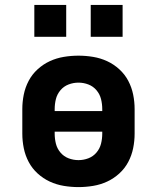

<svg xmlns="http://www.w3.org/2000/svg" viewBox="-20 -755 640 783"><path d="M300 8Q270 8 240 3Q210 -2 183 -14.5Q156 -27 133.5 -47.5Q111 -68 97 -94.5Q83 -121 77 -150.5Q71 -180 71 -210V-310Q71 -340 77 -369.5Q83 -399 97 -425.5Q111 -452 133.5 -472.5Q156 -493 183 -505.5Q210 -518 240 -523Q270 -528 300 -528Q330 -528 360 -523Q390 -518 417 -505.5Q444 -493 466.5 -472.5Q489 -452 503 -425.5Q517 -399 523 -369.5Q529 -340 529 -310V-210Q529 -180 523 -150.5Q517 -121 503 -94.5Q489 -68 466.5 -47.5Q444 -27 417 -14.5Q390 -2 360 3Q330 8 300 8ZM203 -302H397V-310Q397 -331 392 -351Q387 -371 373.5 -387Q360 -403 340.5 -410.5Q321 -418 300 -418Q279 -418 259.5 -410.5Q240 -403 226.5 -387Q213 -371 208 -351Q203 -331 203 -310ZM300 -102Q321 -102 340.5 -109.5Q360 -117 373.5 -133Q387 -149 392 -169Q397 -189 397 -210V-218H203V-210Q203 -189 208 -169Q213 -149 226.5 -133Q240 -117 259.5 -109.5Q279 -102 300 -102ZM350 -605V-735H480V-605ZM120 -605V-735H250V-605Z"/></svg>

Font: Iosevka SS04 XBd Ex
Style: Regular
Weight: 800
Width: 7
Monospace: yes
Designer: Belleve Invis
Foundry: Belleve Invis
Version: Version 19.0.0; ttfautohint (v1.8.4)